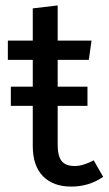

<svg xmlns="http://www.w3.org/2000/svg" viewBox="-20 -677 401 709"><path d="M361 -24Q309 12 243 12Q176 12 138.5 -26.5Q101 -65 101 -138V-286H20V-357H101V-456H9V-527H101V-646L193 -657V-527H318L308 -456H193V-357H303V-286H193V-142Q193 -101 207.5 -82.5Q222 -64 256 -64Q287 -64 326 -85Z"/></svg>

Font: FiraGO
Style: Regular
Weight: 400
Designer: bBox Type
Foundry: bBox Type GmbH
Version: Version 1.001;April 20, 2020;FontCreator 12.0.0.2555 64-bit